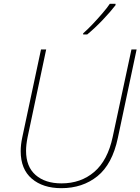

<svg xmlns="http://www.w3.org/2000/svg" viewBox="-20 -972 733 1002"><path d="M300 10Q204 10 146 -39.5Q88 -89 88 -183Q88 -200 90 -217.5Q92 -235 96 -254L194 -714H221L124 -256Q116 -216 116 -185Q116 -102 166 -58.5Q216 -15 301 -15Q402 -15 472 -75Q542 -135 568 -257L666 -714H693L595 -252Q566 -115 488.5 -52.5Q411 10 300 10ZM414 -798Q437 -818 463.5 -846Q490 -874 514.5 -902.5Q539 -931 553 -952H583V-945Q557 -911 516 -868Q475 -825 435 -792H414Z"/></svg>

Font: Noto Sans Thin
Style: Italic
Weight: 100
Italic angle: -12°
Designer: Monotype Design Team
Foundry: Monotype Imaging Inc.
Version: Version 2.013; ttfautohint (v1.8.4.7-5d5b)